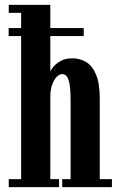

<svg xmlns="http://www.w3.org/2000/svg" viewBox="-20 -770 492 790"><path d="M15.5 -621.5V-654.5H324.5V-621.5ZM16 0V-33H67V-717H16V-750H187V-475Q187.5 -479.5 197.8 -493Q208 -506.5 228 -518.2Q248 -530 277.5 -530Q309 -530 334.5 -514.8Q360 -499.5 375.2 -463Q390.5 -426.5 390.5 -362.5V-33H440.5V0H236V-33H270.5V-356.5Q270.5 -417 262.2 -441Q254 -465 236.5 -465Q224.5 -465 213.5 -454Q202.5 -443 195 -422.8Q187.5 -402.5 187 -374V-33H223V0Z"/></svg>

Font: Imbue 24pt
Style: Bold
Weight: 700
Designer: Tyler Finck
Foundry: Etcetera Type Company
Version: Version 1.102